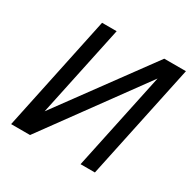

<svg xmlns="http://www.w3.org/2000/svg" viewBox="-152 -825 970 974"><g transform="rotate(30 333.5 -338.0)"><path d="M33.2 0 175.8 -675.8H261.2L147.9 -141.1L540 -675.8H667L523.9 0H439.9L561 -571.8L144 0Z"/></g></svg>

Font: Clear Sans
Style: Italic
Weight: 400
Italic angle: -12°
Foundry: Intel Corporation
Version: Version 1.00